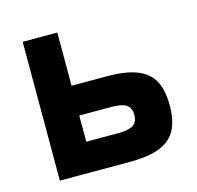

<svg xmlns="http://www.w3.org/2000/svg" viewBox="-81 -594 699 680"><g transform="rotate(-15 268.5 -254.5)"><path d="M58 0V-509H185V-314H314Q386 -314 427.5 -296.5Q469 -279 486 -244.5Q503 -210 503 -157Q503 -105 486 -70Q469 -35 427.5 -17.5Q386 0 314 0ZM184 -109H302Q340 -109 356.5 -120Q373 -131 373 -157Q373 -183 356.5 -194Q340 -205 302 -205H184Z"/></g></svg>

Font: Zen Kaku Gothic New Black
Style: Regular
Weight: 900
Designer: Yoshimichi Ohira
Foundry: Positype
Version: Version 1.001